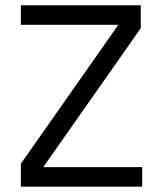

<svg xmlns="http://www.w3.org/2000/svg" viewBox="-20 -700 611 720"><path d="M58.1 0V-85.9L423.8 -606.9H58.1V-680.2H507.8V-594.2L142.1 -73.2H513.2V0Z"/></svg>

Font: TASA Orbiter Deck
Style: Regular
Weight: 400
Designer: Weizhong Zhang
Version: Version 1.000;Glyphs 3.1.2 (3151)